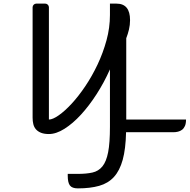

<svg xmlns="http://www.w3.org/2000/svg" viewBox="-20 -730 1047 1060"><path d="M587 -347Q555 -275 513.5 -210.5Q472 -146 427 -97Q382 -48 336 -19Q290 10 250 10Q224 10 206.5 3Q189 -4 178.5 -16Q168 -28 164 -44.5Q160 -61 160 -80V-690Q160 -698 166 -704Q172 -710 180 -710H230Q238 -710 244 -704Q250 -698 250 -690V-70Q271 -70 304.5 -93.5Q338 -117 375.5 -157.5Q413 -198 450.5 -253.5Q488 -309 518.5 -373.5Q549 -438 568 -507.5Q587 -577 587 -647V-710H623Q698 -710 698 -619Q698 -592 692 -567Q686 -542 677 -519V-70H1007Q1007 -48 1001 -34.5Q995 -21 985 -13.5Q975 -6 962.5 -3Q950 0 937 0H676Q674 92 657.5 152Q641 212 609 247Q577 282 527.5 296Q478 310 410 310Q378 310 366 294Q354 278 354 241V230H410Q457 230 490.5 222.5Q524 215 545.5 188.5Q567 162 577 110.5Q587 59 587 -30V-347Z"/></svg>

Font: Warnes
Style: Regular
Weight: 400
Designer: Eduardo Rodriguez Tunni
Foundry: Eduardo Rodriguez Tunni
Version: Version 1.001